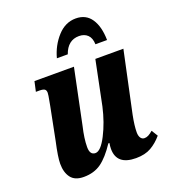

<svg xmlns="http://www.w3.org/2000/svg" viewBox="-140 -866 864 978"><g transform="rotate(-20 291.5 -377.0)"><path d="M325 -78Q325 -93 328 -109H322Q281 -47 242 -19Q203 9 147 9Q99 9 77.5 -19.5Q56 -48 56 -95Q56 -131 74 -212L109 -389Q110 -393 113 -411Q120 -446 120 -457Q120 -471 112 -476.5Q104 -482 84 -482H65L77 -536H291L229 -237Q214 -174 214 -128Q214 -85 244 -85Q273 -85 306.5 -150.5Q340 -216 358 -296L407 -536H559L488 -203Q477 -148 477 -112Q477 -93 484.5 -82Q492 -71 505 -71Q516 -71 526.5 -76.5Q537 -82 551 -94L572 -60Q545 -28 512 -9Q479 10 430 10Q325 10 325 -78ZM383 -764Q438 -764 466.5 -721.5Q495 -679 496 -606H433Q432 -640 414.5 -657Q397 -674 368 -674Q307 -674 283 -606H224Q241 -670 283.5 -717Q326 -764 383 -764Z"/></g></svg>

Font: Noto Serif CondExtraBold
Style: Italic
Weight: 800
Width: 3
Italic angle: -12°
Designer: Monotype Design Team
Foundry: Monotype Imaging Inc.
Version: Version 1.001